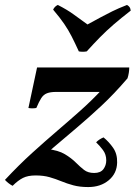

<svg xmlns="http://www.w3.org/2000/svg" viewBox="-46 -728 551 777"><path d="M-26 0Q31 -61 84 -109Q137 -157 185.5 -198.5Q234 -240 279.5 -280.5Q325 -321 368 -367L470 -411Q416 -348 364.5 -300Q313 -252 264.5 -211Q216 -170 169 -130Q122 -90 76 -44ZM311 29Q277 29 251 22Q225 15 202 5.5Q179 -4 154.5 -11Q130 -18 98 -18Q67 -18 47 -8Q27 2 5 24Q-12 15 -26 0L144 -125Q190 -120 216.5 -104Q243 -88 260.5 -70.5Q278 -53 294 -40.5Q310 -28 335 -28Q361 -28 372.5 -43.5Q384 -59 384 -79Q384 -103 370.5 -121Q357 -139 343 -152Q354 -164 373 -172Q395 -154 412 -129.5Q429 -105 428 -70Q427 -26 394 1.5Q361 29 311 29ZM69 -291 104 -455H477Q477 -433 470 -411L378 -356H181Q158 -356 144 -350.5Q130 -345 121 -331Q112 -317 101 -291Q84 -288 69 -291ZM468 -708Q475 -704 478.5 -699Q482 -694 483 -685Q443 -654 413.5 -628.5Q384 -603 358.5 -577Q333 -551 305 -520Q289 -517 273 -520Q257 -555 244 -580.5Q231 -606 214 -631Q197 -656 169 -689Q175 -702 188 -708Q227 -688 251.5 -670Q276 -652 308 -629Q339 -646 361.5 -658Q384 -670 408 -682Q432 -694 468 -708Z"/></svg>

Font: Poltawski Nowy SemiBold
Style: Italic
Weight: 600
Italic angle: -12°
Version: Version 1.001;gftools[0.9.25]